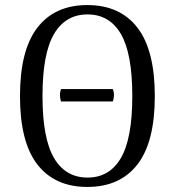

<svg xmlns="http://www.w3.org/2000/svg" viewBox="-20 -726 691 759"><path d="M221 -325Q213 -351 221 -374H426Q431 -361 430.5 -348.5Q430 -336 426 -325ZM325 13Q197 13 128 -75.5Q59 -164 59 -346Q59 -528 128 -617Q197 -706 325 -706Q454 -706 523 -617Q592 -528 592 -346Q592 -164 523 -75.5Q454 13 325 13ZM326 -24Q413 -24 458 -101.5Q503 -179 503 -346Q503 -514 458 -591.5Q413 -669 326 -669Q239 -669 193.5 -591.5Q148 -514 148 -346Q148 -179 193.5 -101.5Q239 -24 326 -24Z"/></svg>

Font: Arima
Style: Regular
Weight: 400
Designer: Joana Correia and Natanael Gama
Foundry: NDISCOVER
Version: Version 1.101;gftools[0.9.23]